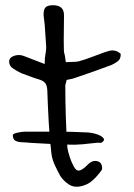

<svg xmlns="http://www.w3.org/2000/svg" viewBox="-20 -712 512 735"><path d="M285 2Q261 6 242.5 -6.5Q224 -19 211 -38Q200 -58 190 -79.5Q180 -101 177 -123Q170 -179 166.5 -244Q163 -309 161 -367Q160 -385 153 -394Q146 -403 129 -408Q112 -413 95 -419.5Q78 -426 61 -432Q43 -441 29 -450.5Q15 -460 15 -476Q15 -492 34.5 -498.5Q54 -505 73 -497L151 -467Q151 -490 154.5 -508Q158 -526 156 -545L151 -619Q150 -627 149 -635.5Q148 -644 147 -652Q146 -675 154 -683.5Q162 -692 183 -692Q226 -692 225 -652Q225 -629 224.5 -605.5Q224 -582 224 -559Q224 -532 224.5 -522Q225 -512 226 -508.5Q227 -505 228.5 -498.5Q230 -492 232 -474Q246 -475 258 -475Q270 -475 281 -477Q306 -484 332 -494Q358 -504 379 -511.5Q400 -519 410 -519Q428 -519 442 -506Q443 -487 431.5 -478Q420 -469 406 -463Q372 -450 337.5 -438Q303 -426 268 -414Q260 -411 251.5 -409.5Q243 -408 235 -406Q234 -399 232 -394Q230 -389 230 -382V-381Q230 -326 232 -263.5Q234 -201 238 -146Q240 -133 246.5 -112.5Q253 -92 262 -75.5Q271 -59 280 -59Q287 -59 295 -64Q306 -71 313.5 -79.5Q321 -88 331 -93Q345 -99 358 -93Q371 -87 371 -68L370 -62Q354 -39 334 -21Q314 -3 285 2ZM266 -158Q226 -158 183 -160.5Q140 -163 99 -165Q80 -167 64 -167.5Q48 -168 38.5 -173.5Q29 -179 29 -196Q32 -201 48.5 -204.5Q65 -208 77 -208Q133 -208 196.5 -208Q260 -208 315 -205Q333 -204 351 -198Q369 -192 376 -183Q383 -174 367 -165Q356 -167 327 -163Q298 -159 266 -158Z"/></svg>

Font: Mynerve
Style: Regular
Weight: 400
Designer: Carolina Short
Foundry: Carolina Short
Version: Version 1.000; ttfautohint (v1.8.4.7-5d5b)